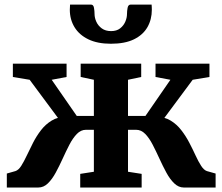

<svg xmlns="http://www.w3.org/2000/svg" viewBox="-20 -838 994 858"><path d="M10.5 0V-62.5L49 -73.5Q63 -78 75 -97Q87 -116 99.8 -143.2Q112.5 -170.5 127.8 -200.2Q143 -230 163.2 -256.2Q183.5 -282.5 211 -299.2Q238.5 -316 276 -316.5L282.5 -252.5L112.5 -481.5L37.5 -494V-553.5H277.5V-494L211 -481.5L323 -320H399.5V-481.5L340.5 -494V-553.5H611V-494L552 -481.5V-320H630L741.5 -481.5L675 -494V-553.5H916V-494L841 -481.5L671 -252.5L677.5 -316.5Q715 -316 742.5 -299.2Q770 -282.5 790.2 -256.2Q810.5 -230 826 -200.2Q841.5 -170.5 854 -143.2Q866.5 -116 878.8 -97Q891 -78 904.5 -73.5L943.5 -62.5V0H801.5Q778 0 758.8 -18.5Q739.5 -37 723.5 -66.5Q707.5 -96 692.5 -129Q677.5 -162 662.2 -191.5Q647 -221 629 -239.5Q611 -258 588.5 -258H552V-70.5L613 -61V0H338.5V-61L399.5 -70.5V-258H364Q341.5 -258 323.5 -239.5Q305.5 -221 290.2 -191.5Q275 -162 260 -129Q245 -96 229 -66.5Q213 -37 194 -18.5Q175 0 151 0ZM386.5 -817.5Q397.5 -817.5 400 -803Q402.5 -788.5 402.5 -775.5Q402.5 -758.5 410.5 -740.8Q418.5 -723 435 -711Q451.5 -699 476.5 -699Q501 -699 516.5 -711Q532 -723 539.8 -740.8Q547.5 -758.5 547.5 -775.5Q547.5 -788.5 550.2 -803Q553 -817.5 564 -817.5H657.5Q658 -813.5 658.2 -806Q658.5 -798.5 658.5 -794.5Q658.5 -751 638.8 -716.5Q619 -682 578.5 -662.2Q538 -642.5 475.5 -642.5Q416 -642.5 375 -662.2Q334 -682 313 -716.5Q292 -751 292 -794.5Q292 -800 292.5 -805.8Q293 -811.5 293 -817.5Z"/></svg>

Font: Merriweather 24pt ExtraBold
Style: Regular
Weight: 800
Version: Version 2.100